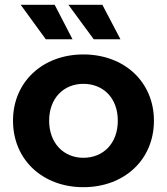

<svg xmlns="http://www.w3.org/2000/svg" viewBox="-20 -770 693 797"><path d="M326 7C496 7 619 -107 619 -269C619 -430 496 -544 326 -544C157 -544 34 -430 34 -269C34 -107 157 7 326 7ZM326 -115C246 -115 184 -174 184 -269C184 -364 246 -422 326 -422C408 -422 469 -364 469 -269C469 -174 408 -115 326 -115ZM480 -607 405 -750H264L369 -607ZM281 -607 207 -750H66L170 -607Z"/></svg>

Font: Montserrat-Alt1
Style: Bold
Weight: 700
Designer: Differentunic
Foundry: Differentunic
Version: Version 7.222